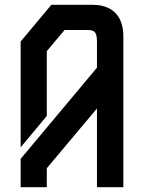

<svg xmlns="http://www.w3.org/2000/svg" viewBox="-20 -780 600 800"><path d="M194 -760 66 -607V-166L175 -297V-567L249 -655H345C377 -655 384 -643 384 -604V-498L66 -118V0H175V-79L384 -328V0H494V-628C494 -741 416 -760 366 -760Z"/></svg>

Font: Tekex
Style: Regular
Weight: 400
Designer: NC Empire
Foundry: NC Empire
Version: Version 1.001;hotconv 1.0.109;makeotfexe 2.5.65596